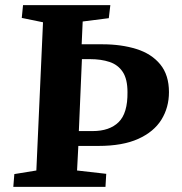

<svg xmlns="http://www.w3.org/2000/svg" viewBox="-20 -730 710 750"><path d="M32 0 36 -50 122 -64 148 -643 65 -660 70 -710H411L405 -659L303 -646L299 -557H380Q454 -557 513 -538.5Q572 -520 606 -478.5Q640 -437 640 -370Q640 -310 610.5 -262.5Q581 -215 520 -187.5Q459 -160 365 -160H286L281 -64L395 -51L392 0ZM288 -218H342Q408 -218 443.5 -253Q479 -288 478 -370Q478 -421 459.5 -449Q441 -477 408 -488Q375 -499 332 -499H300Z"/></svg>

Font: Literata 36pt
Style: Bold Italic
Weight: 700
Italic angle: -2°
Designer: Latin by Veronika Burian and Jose Scaglione. Greek by Irene Vlachou. Cyrillic by Vera Evstafieva
Foundry: TypeTogether
Version: Version 3.002